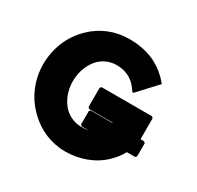

<svg xmlns="http://www.w3.org/2000/svg" viewBox="-180 -1056 1321 1288"><g transform="rotate(30 480.5 -412.5)"><path d="M282 -412C282 -488 310 -557 355 -602C390 -634 435 -653 483 -653C537 -653 583 -638 625 -599C636 -587 648 -573 659 -556L670 -545L681 -556L809 -694L806 -697C798 -707 788 -718 779 -727L772 -734C700 -805 603 -847 472 -847C359 -847 261 -805 188 -734L180 -726C101 -648 53 -536 53 -412C53 -290 102 -180 181 -102L189 -94C263 -22 362 22 472 22C576 22 683 -12 762 -88L770 -96C795 -120 816 -148 834 -181H898L908 -191V-292L898 -302H870V-464L860 -474H470L460 -464V-315L470 -305H652V-302H485L475 -292V-189L485 -179H544C525 -177 503 -175 483 -175C435 -175 390 -194 354 -227C310 -271 282 -338 282 -412Z"/></g></svg>

Font: Hussar Woodtype
Style: Ultra
Weight: 900
Foundry: Cannot Into Space Fonts
Version: Version 1.07